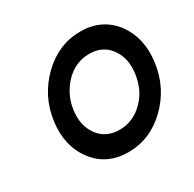

<svg xmlns="http://www.w3.org/2000/svg" viewBox="-122 -641 791 782"><g transform="rotate(-30 274.0 -250.0)"><path d="M345 -512Q243 -512 164 -436Q85 -359 70 -250Q55 -140 112 -64Q169 12 271 12Q373 12 452 -64Q530 -140 545 -250Q560 -360 504 -436Q446 -512 345 -512ZM331 -415Q395 -415 429 -367Q463 -319 453 -250Q448 -215 434.5 -186Q421 -157 397 -133Q349 -85 285 -85Q221 -85 186 -133Q152 -181 162 -250Q167 -285 181.5 -314Q196 -343 219 -367Q267 -415 331 -415Z"/></g></svg>

Font: Unageo
Style: Medium-Italic
Weight: 500
Designer: Richard Sepsi
Foundry: Richard Sepsi
Version: Version 2.000